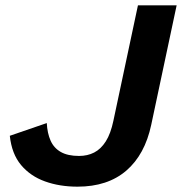

<svg xmlns="http://www.w3.org/2000/svg" viewBox="-20 -688 682 720"><path d="M270.5 12Q203.7 12 148.9 -7.7Q94.1 -27.3 59 -69.1Q24 -110.9 16.8 -178.8L155.4 -226.5Q157.4 -188.4 169.7 -160.7Q181.9 -133 208 -118.1Q234.1 -103.2 276.4 -103.2Q308.2 -103.2 333.2 -116.1Q358.3 -128.9 376.7 -157.8Q395.1 -186.7 405.3 -235.5L497.3 -668H642.4L547.1 -219.9Q523.4 -108.2 453.6 -48.1Q383.7 12 270.5 12Z"/></svg>

Font: Atkinson Hyperlegible Mono ExtraLight
Style: Italic
Weight: 200
Italic angle: -12°
Monospace: yes
Designer: Elliott Scott, Megan Eiswerth, Linus Boman, Theodore Petrosky, Letters from Sweden
Foundry: Applied Design Works, Letters from Sweden
Version: Version 2.001